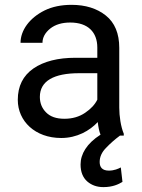

<svg xmlns="http://www.w3.org/2000/svg" viewBox="-20 -558 584 790"><path d="M477.1 130.9C467.3 136.2 449.7 144 428.2 144C400.4 144 390.1 129.9 390.1 108.4C390.1 87.4 398.9 67.9 416.5 50.3C433.6 32.2 452.6 15.6 473.6 0H489.3V-7.8C477.1 -36.6 470.7 -80.1 470.7 -115.2V-361.3C470.7 -420.4 452.1 -464.8 415.5 -494.1C378.9 -523.4 331.5 -538.1 274.4 -538.1C231.9 -538.1 194.8 -530.3 163.6 -515.1C100.6 -483.9 64.5 -432.6 64.5 -381.8H154.8C154.8 -403.8 165.5 -423.3 186.5 -440.4C207.5 -457 234.9 -465.3 269 -465.3C342.8 -465.3 380.4 -424.8 380.4 -362.3V-320.3H291C218.3 -320.3 160.6 -305.7 117.7 -276.4C74.7 -246.6 53.2 -203.6 53.2 -147C53.2 -59.6 124.5 9.8 231.9 9.8C296.9 9.8 348.6 -20 382.3 -55.7C384.3 -36.1 388.2 -17.1 393.6 -3.9C336.4 32.7 311.5 76.2 311.5 118.7C311.5 149.4 320.8 172.4 338.9 188.5C356.9 204.1 378.9 211.9 405.3 211.9C443.8 211.9 467.8 200.2 483.9 190.4ZM245.1 -69.3C211.4 -69.3 186.5 -78.1 169.4 -95.7C152.3 -112.8 144 -134.3 144 -159.2C144 -225.1 202.1 -256.8 305.7 -256.8H380.4V-147.9C370.6 -127.9 354 -109.9 330.1 -93.8C306.2 -77.6 277.8 -69.3 245.1 -69.3Z"/></svg>

Font: Vazirmatn
Style: Regular
Weight: 400
Designer: Saber Rastikerdar
Foundry: Saber Rastikerdar
Version: Version 33.003